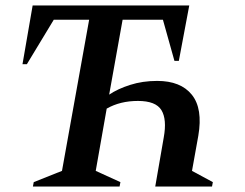

<svg xmlns="http://www.w3.org/2000/svg" viewBox="-20 -680 892 700"><path d="M100 0 103 -16 206 -57 305 -608H176L78 -446H62L99 -660H670L632 -458H616L574 -608H427L378 -335Q409 -356 454.5 -370.5Q500 -385 553 -385Q639 -385 679.5 -334.5Q720 -284 703 -185L680 -57L756 -16L753 0H546L577 -179Q589 -245 568.5 -278.5Q548 -312 483 -312Q418 -312 369 -284L329 -57L419 -16L416 0Z"/></svg>

Font: Spectral SC SemiBold
Style: Italic
Weight: 600
Italic angle: -10°
Designer: Jean-Baptiste Levee
Foundry: Production Type
Version: Version 2.001